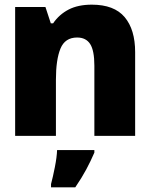

<svg xmlns="http://www.w3.org/2000/svg" viewBox="-20 -583 640 824"><path d="M45 0V-553H175L198 -483H208Q234 -521 274.5 -542Q315 -563 374 -563Q470 -563 515 -509.5Q560 -456 560 -359V0H385V-301Q385 -366 367 -394Q349 -422 311 -422Q259 -422 239.5 -374.5Q220 -327 220 -241V0ZM199 207Q207 177 215.5 134Q224 91 225 61H385V72Q369 109 350 144.5Q331 180 303 221H199Z"/></svg>

Font: Noto Sans Mono Black
Style: Regular
Weight: 900
Designer: Monotype Design Team
Foundry: Monotype Imaging Inc.
Version: Version 2.014